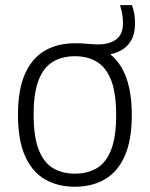

<svg xmlns="http://www.w3.org/2000/svg" viewBox="-20 -718 584 748"><path d="M272 9.5Q205 9.5 155.2 -19.2Q105.5 -48 77.8 -109.8Q50 -171.5 50 -270.5Q50 -369 77.5 -430.5Q105 -492 155 -520.8Q205 -549.5 272.5 -549.5Q299.5 -549.5 322.2 -547.2Q345 -545 361.5 -545Q406.5 -545 432.8 -564.5Q459 -584 459 -627.5Q459 -647.5 456 -664Q453 -680.5 447.5 -698H494Q500.5 -680.5 503.2 -663.8Q506 -647 506 -625Q506 -585.5 489.5 -558.2Q473 -531 442.5 -517Q412 -503 371 -503L386.5 -522.5Q493.5 -460.5 493.5 -270.5Q493.5 -172 466 -110.2Q438.5 -48.5 388.5 -19.5Q338.5 9.5 272 9.5ZM272 -41.5Q321 -41.5 357 -62.8Q393 -84 412.8 -134Q432.5 -184 432.5 -269Q432.5 -356 412.8 -406Q393 -456 357 -477.5Q321 -499 272 -499Q223 -499 186.8 -477.8Q150.5 -456.5 130.8 -406.8Q111 -357 111 -272Q111 -185 130.8 -134.8Q150.5 -84.5 186.5 -63Q222.5 -41.5 272 -41.5Z"/></svg>

Font: Encode Sans Condensed Thin Light
Style: Regular
Weight: 300
Version: Version 3.002